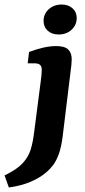

<svg xmlns="http://www.w3.org/2000/svg" viewBox="-99 -633 374 846"><path d="M-60 193 -79 140Q-25 114 0.5 86.5Q26 59 36 26.5Q46 -6 51 -47L80 -271Q82 -282 83.5 -299.5Q85 -317 85 -325Q85 -341 77 -347.5Q69 -354 53 -354H23L29 -404Q98 -430 148 -430Q186 -430 201.5 -415Q217 -400 217 -372Q217 -361 215.5 -346Q214 -331 212 -318L177 -31Q171 16 160 46Q149 76 135 94.5Q121 113 104 127Q76 151 34.5 168.5Q-7 186 -60 193ZM159 -481Q130 -481 111.5 -497.5Q93 -514 93 -541Q93 -571 115.5 -592Q138 -613 173 -613Q202 -613 220.5 -596.5Q239 -580 239 -554Q239 -523 216.5 -502Q194 -481 159 -481Z"/></svg>

Font: Yrsa
Style: Italic
Weight: 400
Italic angle: -7.10001°
Designer: Anna Giedrys (Yrsa+Rasa design), David Brezina (Yrsa art-direction, Rasa art-direction, design)
Foundry: Rosetta Type Foundry
Version: Version 2.004